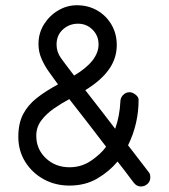

<svg xmlns="http://www.w3.org/2000/svg" viewBox="-20 -694 633 721"><path d="M418.5 -524.9Q418.5 -474.6 388.7 -432.9Q358.9 -391.1 300.3 -355.5Q333.5 -312.5 361.8 -276.4Q390.1 -240.2 412.6 -210.4Q429.7 -258.8 432.1 -314Q432.6 -327.6 442.6 -337.6Q452.6 -347.7 466.3 -347.7Q477.5 -347.7 489 -338.6Q500.5 -329.6 500.5 -319.8Q500.5 -229 460.9 -148.4Q498.5 -99.6 518.6 -73.5Q538.6 -47.4 540.5 -44.9Q544.4 -39.6 544.4 -26.9Q544.4 -13.2 533.9 -3.4Q523.4 6.3 508.8 6.3Q493.2 6.3 481.9 -8.3Q463.4 -33.2 448.2 -53Q433.1 -72.8 421.4 -87.4Q390.6 -50.3 345.5 -23.7Q300.3 2.9 240.7 2.9Q187.5 2.9 144 -21Q100.6 -44.9 74.7 -86.4Q48.8 -127.9 48.8 -180.2Q48.8 -230.5 66.7 -264.9Q84.5 -299.3 117.9 -325.7Q151.4 -352.1 197.8 -377Q183.6 -397 166.3 -420.7Q148.9 -444.3 136.7 -471.4Q124.5 -498.5 124.5 -528.8Q124.5 -569.3 145 -602.3Q165.5 -635.3 198.5 -654.8Q231.4 -674.3 268.6 -674.3Q311 -674.3 345 -654.8Q378.9 -635.3 398.7 -601.3Q418.5 -567.4 418.5 -524.9ZM258.3 -410.2Q350.1 -464.8 350.1 -527.3Q350.1 -560.1 327.6 -582.5Q305.2 -605 272.9 -605Q240.2 -605 216.3 -583.5Q192.4 -562 192.4 -526.4Q192.4 -499 209 -475.8Q225.6 -452.6 258.3 -410.2ZM240.2 -321.8Q210.9 -306.2 182.4 -286.4Q153.8 -266.6 135 -241.5Q116.2 -216.3 116.2 -184.6Q116.2 -133.8 152.1 -99.9Q188 -65.9 241.2 -65.9Q286.1 -65.9 322.5 -90.8Q358.9 -115.7 378.4 -143.1Q345.2 -186.5 310.8 -231.2Q276.4 -275.9 240.2 -321.8Z"/></svg>

Font: Manjari
Style: Regular
Weight: 400
Designer: Santhosh Thottingal <santhosh.thottingal@gmail.com>
Foundry: SMC
Version: Version 2.000